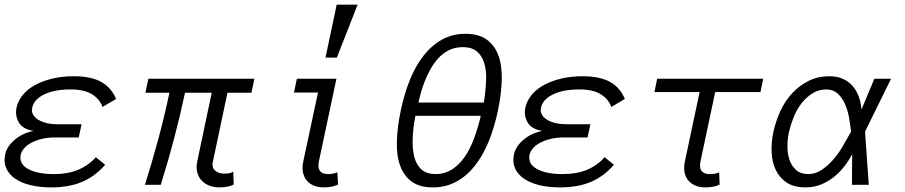

<svg xmlns="http://www.w3.org/2000/svg" viewBox="-43 -793 3885 824"><path d="M27.8 -330.1Q34.2 -360.8 55.7 -386.5Q77.1 -412.1 110.1 -429.4Q143.1 -446.8 184.6 -456.3Q226.1 -465.8 272.9 -465.8Q348.1 -465.8 391.6 -441.4Q435.1 -417 455.1 -368.2L397 -334Q384.8 -368.2 351.3 -388.7Q317.9 -409.2 259.8 -409.2Q190.9 -409.2 146.5 -387.7Q102.1 -366.2 95.2 -330.1Q91.8 -317.9 96.9 -305.4Q102.1 -293 115.5 -283Q128.9 -272.9 151.4 -266.4Q173.8 -259.8 206.1 -259.8H307.1L294.9 -203.1H193.8Q161.1 -203.1 135 -196.5Q108.9 -189.9 89.8 -179.4Q70.8 -168.9 59.8 -155.5Q48.8 -142.1 45.9 -128.9Q38.1 -89.8 77.6 -67.9Q117.2 -45.9 189 -45.9Q249 -45.9 293 -64.5Q336.9 -83 368.2 -118.2L408.2 -85.9Q366.2 -37.1 310.5 -12.9Q254.9 11.2 176.8 11.2Q127.9 11.2 88.4 1.7Q48.8 -7.8 22.5 -25.9Q-3.9 -43.9 -15.9 -70.1Q-27.8 -96.2 -21 -128.9Q-14.2 -164.1 20 -193.1Q54.2 -222.2 101.1 -231Q54.2 -238.8 37.6 -267.8Q21 -296.9 27.8 -330.1Z M871.1 -101.1Q864.7 -75.2 879.4 -61.5Q894 -47.9 918.9 -47.9Q933.1 -47.9 941.9 -49.8Q950.7 -51.8 958 -56.2L960 -1Q937 11.2 897 11.2Q875 11.2 855.5 3.7Q835.9 -3.9 822.5 -18.1Q809.1 -32.2 803.5 -53.2Q797.9 -74.2 803.7 -101.1L865.7 -395H751Q710 -201.2 647 0H579.1Q609.9 -98.1 636.5 -196.5Q663.1 -294.9 684.1 -395H581.1L593.8 -455.1H1048.8L1036.1 -395H933.1Z M1407.7 -1Q1395 4.9 1380.4 8.1Q1365.7 11.2 1344.7 11.2Q1322.8 11.2 1304.2 3.7Q1285.6 -3.9 1273.7 -18.1Q1261.7 -32.2 1257.3 -53.2Q1252.9 -74.2 1258.8 -101.1L1321.8 -396H1218.8L1231 -455.1H1400.9L1325.7 -101.1Q1314 -45.9 1365.7 -45.9Q1389.6 -45.9 1404.8 -54.2ZM1491.7 -772.9 1402.8 -545.9H1354L1401.9 -772.9Z M2093.8 -317.9Q2078.6 -245.1 2053.7 -184.6Q2028.8 -124 1994.1 -80.6Q1959.5 -37.1 1914.6 -12.9Q1869.6 11.2 1814.5 11.2Q1758.8 11.2 1724.9 -12.9Q1690.9 -37.1 1674.8 -80.6Q1658.7 -124 1660.2 -184.6Q1661.6 -245.1 1676.8 -317.9Q1691.9 -390.1 1716.3 -450.7Q1740.7 -511.2 1775.6 -555.2Q1810.5 -599.1 1854.7 -623.5Q1898.9 -647.9 1954.6 -647.9Q2010.7 -647.9 2045.2 -623.5Q2079.6 -599.1 2095.7 -555.7Q2111.8 -512.2 2110.4 -451.2Q2108.9 -390.1 2093.8 -317.9ZM1826.7 -45.9Q1864.7 -45.9 1895.3 -64.9Q1925.8 -84 1949.7 -117.4Q1973.6 -150.9 1990.7 -197Q2007.8 -243.2 2020.5 -295.9H1739.7Q1729.5 -243.2 1728 -197Q1726.6 -150.9 1735.6 -117.4Q1744.6 -84 1766.6 -64.9Q1788.6 -45.9 1826.7 -45.9ZM1942.9 -590.8Q1904.8 -590.8 1874.8 -573Q1844.7 -555.2 1821.8 -523.2Q1798.8 -491.2 1781.2 -447.5Q1763.7 -403.8 1752.9 -353H2033.7Q2041.5 -403.8 2043.2 -447.5Q2044.9 -491.2 2034.9 -523.2Q2024.9 -555.2 2002.7 -573Q1980.5 -590.8 1942.9 -590.8Z M2211.4 -330.1Q2217.8 -360.8 2239.3 -386.5Q2260.7 -412.1 2293.7 -429.4Q2326.7 -446.8 2368.2 -456.3Q2409.7 -465.8 2456.5 -465.8Q2531.7 -465.8 2575.2 -441.4Q2618.7 -417 2638.7 -368.2L2580.6 -334Q2568.4 -368.2 2534.9 -388.7Q2501.5 -409.2 2443.4 -409.2Q2374.5 -409.2 2330.1 -387.7Q2285.6 -366.2 2278.8 -330.1Q2275.4 -317.9 2280.5 -305.4Q2285.6 -293 2299.1 -283Q2312.5 -272.9 2335 -266.4Q2357.4 -259.8 2389.6 -259.8H2490.7L2478.5 -203.1H2377.4Q2344.7 -203.1 2318.6 -196.5Q2292.5 -189.9 2273.4 -179.4Q2254.4 -168.9 2243.4 -155.5Q2232.4 -142.1 2229.5 -128.9Q2221.7 -89.8 2261.2 -67.9Q2300.8 -45.9 2372.6 -45.9Q2432.6 -45.9 2476.6 -64.5Q2520.5 -83 2551.8 -118.2L2591.8 -85.9Q2549.8 -37.1 2494.1 -12.9Q2438.5 11.2 2360.4 11.2Q2311.5 11.2 2272 1.7Q2232.4 -7.8 2206.1 -25.9Q2179.7 -43.9 2167.7 -70.1Q2155.8 -96.2 2162.6 -128.9Q2169.4 -164.1 2203.6 -193.1Q2237.8 -222.2 2284.7 -231Q2237.8 -238.8 2221.2 -267.8Q2204.6 -296.9 2211.4 -330.1Z M2959.5 -397.9H2765.6L2777.3 -455.1H3232.4L3220.7 -397.9H3026.4L2963.4 -101.1Q2951.7 -45.9 3003.4 -45.9Q3017.6 -45.9 3026.6 -47.9Q3035.6 -49.8 3043.5 -53.2L3045.4 -1Q3022.5 11.2 2982.4 11.2Q2960.4 11.2 2941.9 3.7Q2923.3 -3.9 2911.4 -18.1Q2899.4 -32.2 2895 -53.2Q2890.6 -74.2 2896.5 -101.1Z M3343.3 -228Q3336.4 -196.8 3336.4 -164.8Q3336.4 -132.8 3345.5 -106.4Q3354.5 -80.1 3374 -63Q3393.6 -45.9 3426.3 -45.9Q3455.6 -45.9 3481.9 -63Q3508.3 -80.1 3531.2 -106Q3554.2 -131.8 3573.2 -164.3Q3592.3 -196.8 3609.4 -228Q3606.4 -258.8 3600.3 -291Q3594.2 -323.2 3582.3 -349.1Q3570.3 -375 3551.3 -392.1Q3532.2 -409.2 3503.4 -409.2Q3470.2 -409.2 3443.4 -392.1Q3416.5 -375 3396.5 -349.1Q3376.5 -323.2 3363.5 -291Q3350.6 -258.8 3343.3 -228ZM3276.4 -228Q3286.6 -273.9 3306.4 -316.9Q3326.2 -359.9 3356.7 -392.8Q3387.2 -425.8 3427.2 -445.8Q3467.3 -465.8 3516.6 -465.8Q3576.2 -465.8 3612.3 -428Q3648.4 -390.1 3654.3 -323.2L3709.5 -455.1H3781.2L3669.4 -228L3685.5 0H3613.3L3614.3 -131.8Q3579.6 -64.9 3527.1 -26.9Q3474.6 11.2 3414.6 11.2Q3365.2 11.2 3334.2 -8.8Q3303.2 -28.8 3286.9 -62.5Q3270.5 -96.2 3268.6 -139.2Q3266.6 -182.1 3276.4 -228Z"/></svg>

Font: Anonymous Pro
Style: Italic
Weight: 400
Italic angle: -12°
Monospace: yes
Designer: Mark Simonson
Version: Version 1.003